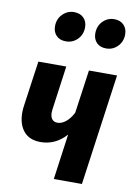

<svg xmlns="http://www.w3.org/2000/svg" viewBox="-88 -845 630 901"><g transform="rotate(10 227.0 -394.0)"><path d="M367 0H233L263 -217Q212 -160 141 -160Q88 -160 60.5 -193Q33 -226 33 -282Q33 -299 36 -318L66 -530H199L170 -320Q169 -315 169 -305Q169 -285 178 -274Q187 -263 204 -263Q224 -263 244 -279.5Q264 -296 278 -324L307 -530H441ZM114 -707Q114 -742 137 -765Q160 -788 191 -788Q220 -788 237 -771Q254 -754 254 -726Q254 -692 231.5 -669Q209 -646 176 -646Q147 -646 130.5 -663Q114 -680 114 -707ZM306 -707Q306 -742 328.5 -765Q351 -788 383 -788Q411 -788 428 -771Q445 -754 445 -726Q445 -692 422.5 -669Q400 -646 368 -646Q339 -646 322.5 -663Q306 -680 306 -707Z"/></g></svg>

Font: Fira Sans Extra Condensed SemiBold
Style: Italic
Weight: 600
Width: 3
Italic angle: -8°
Designer: Carrois Corporate & Edenspiekermann AG
Foundry: Carrois Corporate GbR & Edenspiekermann AG
Version: Version 4.203